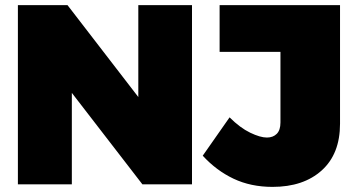

<svg xmlns="http://www.w3.org/2000/svg" viewBox="-20 -721 1390 751"><path d="M50 -701H244L583 -261L521 -240V-701H731V0H537L199 -438L261 -459V0H50ZM1310 -237Q1310 -119 1238.5 -54.5Q1167 10 1046 10Q961 10 893.5 -22Q826 -54 773 -112L878 -262Q919 -221 958.5 -202Q998 -183 1024 -183Q1048 -183 1062.5 -197.5Q1077 -212 1077 -242V-518H839V-701H1310Z"/></svg>

Font: Alexandria Black
Style: Regular
Weight: 900
Designer: Mohamed Gaber
Foundry: Kief Type Foundry
Version: Version 5.100